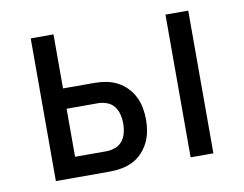

<svg xmlns="http://www.w3.org/2000/svg" viewBox="-63 -604 875 689"><g transform="rotate(-10 375.0 -260.0)"><path d="M579 0V-520H662V0ZM88 0V-520H171V-323H286Q307 -323 328.5 -319Q350 -315 369 -305Q388 -295 403 -279.5Q418 -264 427.5 -245Q437 -226 441 -204.5Q445 -183 445 -161Q445 -140 441 -118.5Q437 -97 427.5 -78Q418 -59 403 -43Q388 -27 369 -17.5Q350 -8 328.5 -4Q307 0 286 0ZM286 -74Q302 -74 318 -80Q334 -86 344 -99Q354 -112 358 -128.5Q362 -145 362 -161Q362 -178 358 -194.5Q354 -211 344 -224Q334 -237 318 -243Q302 -249 286 -249H171V-74Z"/></g></svg>

Font: Zed Sans Extended
Style: Regular
Weight: 400
Width: 7
Designer: Belleve Invis
Foundry: Belleve Invis
Version: Version 1.0.0; ttfautohint (v1.8.4)